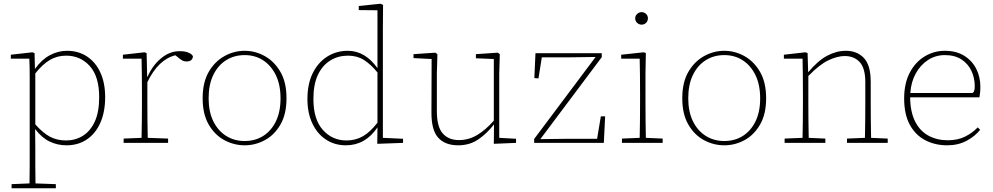

<svg xmlns="http://www.w3.org/2000/svg" viewBox="-20 -765 5319 1028"><path d="M334 -467Q286 -467 247 -444Q208 -421 169 -372V-99Q210 -53 247.5 -33Q285 -13 334 -13Q383 -13 423 -37.5Q463 -62 487 -113Q511 -164 511 -245Q511 -355 461 -411Q411 -467 334 -467ZM336 13Q288 13 246 -7Q204 -27 169 -73H168L169 22Q169 66 169 120Q169 174 170 217L279 221V243H42V221L138 217Q139 174 139 120Q139 66 139 22V-261Q139 -311 139 -360.5Q139 -410 137 -451H38V-472L153 -485L165 -481L167 -397H168Q203 -446 247 -469.5Q291 -493 339 -493Q400 -493 446 -462.5Q492 -432 517.5 -376.5Q543 -321 543 -245Q543 -165 517 -107Q491 -49 444.5 -18Q398 13 336 13Z M642 0V-23L738 -27Q739 -68 739.5 -120Q740 -172 740 -213V-263Q740 -314 739.5 -362Q739 -410 738 -451H638V-472L753 -485L765 -481L768 -354H770Q796 -414 842 -452.5Q888 -491 942 -491Q971 -491 989.5 -483Q1008 -475 1013 -464Q1011 -436 979 -436Q964 -436 953 -443Q942 -450 928 -462L919 -469Q828 -447 769 -325V-213Q769 -172 769.5 -120Q770 -68 771 -27L880 -23V0Z M1290 13Q1233 13 1181.5 -14.5Q1130 -42 1097.5 -98Q1065 -154 1065 -239Q1065 -324 1097.5 -380Q1130 -436 1181.5 -464.5Q1233 -493 1290 -493Q1347 -493 1398 -464.5Q1449 -436 1481.5 -380Q1514 -324 1514 -239Q1514 -154 1481.5 -98Q1449 -42 1398 -14.5Q1347 13 1290 13ZM1290 -10Q1346 -10 1389 -37Q1432 -64 1457 -115Q1482 -166 1482 -238Q1482 -311 1457 -362.5Q1432 -414 1389 -442Q1346 -470 1290 -470Q1234 -470 1190.5 -442.5Q1147 -415 1122 -363.5Q1097 -312 1097 -239Q1097 -167 1122 -116Q1147 -65 1190.5 -37.5Q1234 -10 1290 -10Z M1658 -235Q1658 -126 1708.5 -69.5Q1759 -13 1835 -13Q1885 -13 1924 -36Q1963 -59 2001 -108V-377Q1965 -421 1928.5 -444Q1892 -467 1843 -467Q1791 -467 1749 -441.5Q1707 -416 1682.5 -365Q1658 -314 1658 -235ZM2000 5 2001 -83Q1936 13 1832 13Q1772 13 1725.5 -17.5Q1679 -48 1652.5 -104Q1626 -160 1626 -234Q1626 -316 1654.5 -373.5Q1683 -431 1732 -462Q1781 -493 1842 -493Q1935 -493 2001 -400V-710L1901 -711V-733L2017 -745L2031 -739L2030 -609V-27L2138 -22V0Z M2433 13Q2363 13 2326 -28Q2289 -69 2290 -166L2291 -449L2194 -454V-475L2311 -483L2322 -475L2319 -371V-171Q2319 -86 2350.5 -50.5Q2382 -15 2437 -15Q2490 -15 2535.5 -42.5Q2581 -70 2624 -119V-449L2528 -453V-475L2645 -483L2656 -475L2653 -371V-27L2743 -22V0L2624 5L2625 -99Q2588 -51 2541.5 -19Q2495 13 2433 13Z M2840 0V-21L3169 -460L3022 -458H2881L2863 -345L2841 -347L2847 -480H3202V-459L2873 -20L3027 -22H3177L3197 -142H3220L3213 0Z M3310 0V-23L3405 -27Q3406 -68 3406.5 -120Q3407 -172 3407 -213V-263Q3407 -314 3406.5 -362Q3406 -410 3405 -451H3306V-472L3426 -485L3438 -481L3436 -371V-213Q3436 -172 3436.5 -120Q3437 -68 3438 -27L3528 -23V0ZM3415 -633Q3402 -633 3391.5 -642.5Q3381 -652 3381 -667Q3381 -681 3391.5 -690.5Q3402 -700 3415 -700Q3429 -700 3439 -690.5Q3449 -681 3449 -667Q3449 -652 3439 -642.5Q3429 -633 3415 -633Z M3858 13Q3801 13 3749.5 -14.5Q3698 -42 3665.5 -98Q3633 -154 3633 -239Q3633 -324 3665.5 -380Q3698 -436 3749.5 -464.5Q3801 -493 3858 -493Q3915 -493 3966 -464.5Q4017 -436 4049.5 -380Q4082 -324 4082 -239Q4082 -154 4049.5 -98Q4017 -42 3966 -14.5Q3915 13 3858 13ZM3858 -10Q3914 -10 3957 -37Q4000 -64 4025 -115Q4050 -166 4050 -238Q4050 -311 4025 -362.5Q4000 -414 3957 -442Q3914 -470 3858 -470Q3802 -470 3758.5 -442.5Q3715 -415 3690 -363.5Q3665 -312 3665 -239Q3665 -167 3690 -116Q3715 -65 3758.5 -37.5Q3802 -10 3858 -10Z M4181 0V-23L4277 -27Q4278 -68 4278.5 -120Q4279 -172 4279 -213V-263Q4279 -314 4278.5 -362Q4278 -410 4277 -451H4177V-472L4292 -485L4304 -481L4307 -378Q4359 -440 4408.5 -466.5Q4458 -493 4509 -493Q4569 -493 4605.5 -454.5Q4642 -416 4642 -327V-213Q4642 -170 4642.5 -119Q4643 -68 4644 -27L4733 -23V0H4515V-23L4611 -27Q4612 -68 4612.5 -119Q4613 -170 4613 -213V-325Q4613 -400 4583 -432.5Q4553 -465 4503 -465Q4463 -465 4415 -442Q4367 -419 4308 -358V-213Q4308 -172 4308.5 -120Q4309 -68 4310 -27L4399 -23V0Z M5039 -470Q4989 -470 4948.5 -443.5Q4908 -417 4883 -371.5Q4858 -326 4854 -267H5185Q5199 -270 5199 -303Q5199 -348 5181 -386Q5163 -424 5127.5 -447Q5092 -470 5039 -470ZM5051 13Q4986 13 4933.5 -14.5Q4881 -42 4851 -97.5Q4821 -153 4821 -238Q4821 -318 4850.5 -375Q4880 -432 4930 -462.5Q4980 -493 5039 -493Q5100 -493 5142.5 -466.5Q5185 -440 5207 -396.5Q5229 -353 5229 -301Q5229 -283 5227.5 -269Q5226 -255 5224 -244H4853Q4854 -165 4880 -114Q4906 -63 4951.5 -38.5Q4997 -14 5054 -14Q5107 -14 5146 -33Q5185 -52 5215 -83L5228 -70Q5200 -35 5155 -11Q5110 13 5051 13Z"/></svg>

Font: Source Serif 4 SmText ExtraLight
Style: Regular
Weight: 200
Designer: Frank Grießhammer
Foundry: Adobe
Version: Version 4.005;hotconv 1.1.0;makeotfexe 2.6.0